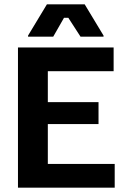

<svg xmlns="http://www.w3.org/2000/svg" viewBox="-20 -870 590 890"><path d="M226.7 -700 276.7 -787.5H296.7L353.3 -700H460V-705L372.5 -850H197.5L110 -705V-700ZM511.7 0V-110H201.7V-295H436.7V-396.7H201.7V-540H506.7V-650H63.3V0Z"/></svg>

Font: Familjen Grotesk
Style: Bold
Weight: 700
Designer: Anders Wikstroem, Jonas Baeckman, Matilda Gysing, Kristian Moeller
Foundry: Familjen STHLM AB
Version: Version 2.000